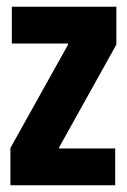

<svg xmlns="http://www.w3.org/2000/svg" viewBox="-20 -548 375 568"><path d="M10.8 0V-110.2L181.2 -415.7V-419.2H15V-528H324.2V-416L154.7 -111.7V-108.8H320.8V0Z"/></svg>

Font: Bricolage Grotesque 96pt ExtraBold Condensed
Style: Regular
Weight: 800
Width: 3
Version: Version 1.001;gftools[0.9.33.dev8+g029e19f]